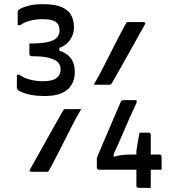

<svg xmlns="http://www.w3.org/2000/svg" viewBox="-20 -816 840 922"><path d="M430 -409Q440 -426 453 -449.5Q466 -473 480.5 -501.5Q495 -530 510 -560Q525 -590 539.5 -618Q554 -646 566.5 -670Q579 -694 589 -710Q592 -710 603.5 -710Q615 -710 629 -710Q643 -710 654 -710Q665 -710 669 -710Q675 -710 677 -706.5Q679 -703 675 -697Q666 -681 653.5 -659Q641 -637 626.5 -610.5Q612 -584 596.5 -556.5Q581 -529 566 -502.5Q551 -476 538.5 -454Q526 -432 517 -416Q514 -412 512 -410.5Q510 -409 506 -409Q502 -409 491.5 -409Q481 -409 468 -409Q455 -409 444.5 -409Q434 -409 430 -409ZM370 -292Q360 -276 347 -252Q334 -228 319.5 -199.5Q305 -171 290 -141Q275 -111 260.5 -83Q246 -55 233.5 -31Q221 -7 211 9Q208 9 196.5 9Q185 9 171 9Q157 9 146 9Q135 9 131 9Q125 9 123 5.5Q121 2 125 -4Q134 -20 146.5 -42Q159 -64 173.5 -90.5Q188 -117 203.5 -144.5Q219 -172 234 -198.5Q249 -225 261.5 -247Q274 -269 283 -285Q286 -290 288 -291Q290 -292 294 -292Q298 -292 308.5 -292Q319 -292 332 -292Q345 -292 355.5 -292Q366 -292 370 -292ZM704 86Q700 86 692 86Q684 86 675 86Q666 86 658 86Q650 86 646 86Q641 86 638 83.5Q635 81 635 75V-92Q635 -94 637 -105.5Q639 -117 641.5 -132Q644 -147 646.5 -160Q649 -173 650 -179H693Q699 -179 701.5 -176Q704 -173 704 -168V35Q704 42 704 60Q704 78 704 86ZM756 -1H456Q451 -1 448 -4Q445 -7 445 -12V-57Q445 -57 452.5 -76Q460 -95 473 -125Q486 -155 500.5 -188.5Q515 -222 528 -253Q541 -284 550 -304Q559 -324 560 -327Q563 -332 566.5 -333.5Q570 -335 574 -335Q578 -335 586.5 -335Q595 -335 605 -335Q615 -335 623.5 -335Q632 -335 636 -335V-323Q635 -320 625.5 -300Q616 -280 603 -251Q590 -222 576 -189Q562 -156 548.5 -126Q535 -96 525.5 -75.5Q516 -55 514 -50L526 -98V-44L511 -59Q527 -64 542.5 -67.5Q558 -71 576.5 -72.5Q595 -74 620 -74H745Q750 -74 753 -71Q756 -68 756 -63Q756 -59 756 -50.5Q756 -42 756 -32Q756 -22 756 -13.5Q756 -5 756 -1ZM335 -683Q335 -647 310.5 -617Q286 -587 234 -578L265 -604V-555L234 -579Q274 -573 296.5 -558Q319 -543 329 -521.5Q339 -500 339 -475V-469Q339 -433 322.5 -407Q306 -381 274.5 -368Q243 -355 197 -355Q145 -355 113 -364Q81 -373 67 -383Q64 -386 62.5 -389Q61 -392 61 -398Q61 -402 61 -410Q61 -418 61 -427.5Q61 -437 61 -445Q61 -453 61 -457H73Q98 -440 126.5 -433Q155 -426 187 -426Q231 -426 251 -441Q271 -456 271 -484Q271 -503 258.5 -516.5Q246 -530 216 -538Q186 -546 133 -546Q128 -546 124.5 -549Q121 -552 121 -558Q121 -563 121 -572.5Q121 -582 121 -592Q121 -602 121 -607Q175 -607 206.5 -613.5Q238 -620 252 -634Q266 -648 266 -671Q266 -698 247.5 -711Q229 -724 185 -724Q152 -724 124 -716.5Q96 -709 77 -695H65Q65 -699 65 -707.5Q65 -716 65 -726Q65 -736 65 -744Q65 -752 65 -756Q65 -760 66 -764Q67 -768 73 -771Q86 -780 115 -788Q144 -796 187 -796Q244 -796 276 -782Q308 -768 321.5 -743.5Q335 -719 335 -689Z"/></svg>

Font: Recursive
Style: Regular
Weight: 400
Version: Version 1.085